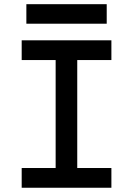

<svg xmlns="http://www.w3.org/2000/svg" viewBox="-20 -883 626 903"><path d="M241.7 0V-693.4H343.3V0ZM82 0V-92.8H503.9V0ZM82 -600.6V-693.4H503.9V-600.6ZM104 -771.5V-863.3H481.9V-771.5Z"/></svg>

Font: Cascadia Mono
Style: Regular
Weight: 400
Monospace: yes
Designer: Aaron Bell
Foundry: Saja Typeworks
Version: Version 2404.023